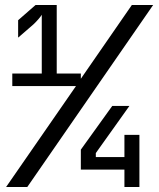

<svg xmlns="http://www.w3.org/2000/svg" viewBox="-20 -750 639 770"><path d="M4.4 0 284.7 -404.8H29.3V-455.1H147.5V-690.9Q143.6 -684.1 134.5 -673.6Q125.5 -663.1 114.7 -652.8L52.7 -599.1V-668.9L122.6 -730H207.5V-455.1H304.2V-434.1L508.8 -730H594.2L89.4 0ZM479 0V-69.8H304.2V-149.9L430.2 -325.2H499L364.3 -136.2V-120.1H479V-209H539.1V0Z"/></svg>

Font: UDEV Gothic 35
Style: Regular
Weight: 400
Version: v2.1.0; ttfautohint (v1.8.4.7-5d5b-dirty) -l 6 -r 45 -G 200 